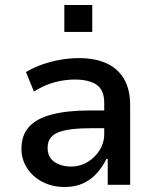

<svg xmlns="http://www.w3.org/2000/svg" viewBox="-20 -741 622 770"><path d="M239 9Q190 9 150.5 -11.5Q111 -32 88.5 -67Q66 -102 66 -144Q66 -199 96.5 -232.5Q127 -266 188.5 -282Q250 -298 340 -298H413V-227H351Q304 -227 270 -223Q236 -219 214.5 -210.5Q193 -202 182 -187Q171 -172 171 -148Q171 -110 198.5 -91.5Q226 -73 266 -73Q300 -73 330 -90.5Q360 -108 379 -138Q398 -168 398 -204V-329Q398 -380 367.5 -401Q337 -422 279 -422Q241 -422 200.5 -411.5Q160 -401 116 -374L84 -452Q116 -471 151 -483Q186 -495 223 -501.5Q260 -508 298 -508Q359 -508 405 -488Q451 -468 476.5 -426Q502 -384 502 -318V0H412V-104H407Q392 -73 369 -47Q346 -21 314 -6Q282 9 239 9ZM238 -613V-721H350V-613Z"/></svg>

Font: Nunito Sans 7pt SemiCondensed SemiBold
Style: Regular
Weight: 600
Width: 4
Designer: Vernon Adams
Foundry: Vernon Adams
Version: Version 3.101;gftools[0.9.27]